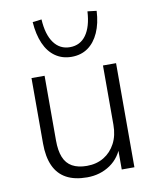

<svg xmlns="http://www.w3.org/2000/svg" viewBox="-84 -807 721 881"><g transform="rotate(-10 276.5 -367.0)"><path d="M251 8Q193 8 154.5 -13Q116 -34 97 -76Q78 -118 78 -180V-485H139V-183Q139 -136 151.5 -105Q164 -74 191 -59Q218 -44 259 -44Q304 -44 338 -64.5Q372 -85 391.5 -122Q411 -159 411 -209V-485H472V0H413V-117H425Q406 -56 359 -24Q312 8 251 8ZM277 -549Q234 -549 201.5 -571.5Q169 -594 150.5 -636.5Q132 -679 128 -737L170 -742Q174 -671 202 -632.5Q230 -594 277 -594Q325 -594 352.5 -632.5Q380 -671 384 -742L426 -737Q423 -679 404 -636.5Q385 -594 353 -571.5Q321 -549 277 -549Z"/></g></svg>

Font: Nunito Sans 12pt ExtraLight Light
Style: Regular
Weight: 300
Version: Version 3.101;gftools[0.9.27]